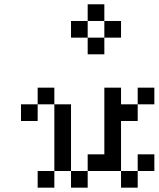

<svg xmlns="http://www.w3.org/2000/svg" viewBox="-20 -866 732 886"><path d="M76.9 -384.6H153.8V-307.7H76.9ZM153.8 -461.5H230.8V-384.6H153.8ZM230.8 -384.6H307.7V-307.7H230.8ZM230.8 -307.7H307.7V-230.8H230.8ZM230.8 -230.8H307.7V-153.8H230.8ZM230.8 -153.8H307.7V-76.9H230.8ZM307.7 -76.9H384.6V0H307.7ZM153.8 -76.9H230.8V0H153.8ZM461.5 -153.8H538.5V-76.9H461.5ZM384.6 -153.8H461.5V-76.9H384.6ZM538.5 -76.9H615.4V0H538.5ZM615.4 -153.8H692.3V-76.9H615.4ZM461.5 -230.8H538.5V-153.8H461.5ZM461.5 -307.7H538.5V-230.8H461.5ZM461.5 -384.6H538.5V-307.7H461.5ZM461.5 -461.5H538.5V-384.6H461.5ZM538.5 -384.6H615.4V-307.7H538.5ZM615.4 -461.5H692.3V-384.6H615.4ZM384.6 -846.2H461.5V-769.2H384.6ZM461.5 -769.2H538.5V-692.3H461.5ZM307.7 -769.2H384.6V-692.3H307.7ZM384.6 -692.3H461.5V-615.4H384.6Z"/></svg>

Font: Jacquarda Bastarda 9
Style: Regular
Weight: 400
Designer: Sarah Cadigan-Fried
Version: Version 1.000; ttfautohint (v1.8.4.7-5d5b)